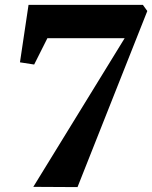

<svg xmlns="http://www.w3.org/2000/svg" viewBox="-20 -763 622 784"><path d="M489 -607H173.5L119.5 -499.5L61.5 -508.5L96.5 -743H563.5L581.5 -718L296.5 1L116 0Z"/></svg>

Font: Merriweather 96pt Black
Style: Italic
Weight: 900
Italic angle: -7.8°
Version: Version 2.101